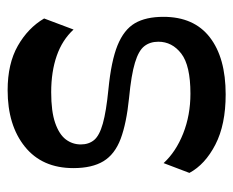

<svg xmlns="http://www.w3.org/2000/svg" viewBox="-74 -527 611 503"><g transform="rotate(-90 231.5 -275.5)"><path d="M235.6 10.2Q156.4 10.2 104.3 -16.7Q52.1 -43.6 30 -84.8L55.7 -152.4Q85.3 -120.1 133.3 -101.1Q181.2 -82.1 237.7 -82.1Q311.4 -82.1 342.6 -106.1Q373.7 -130.1 373.7 -166.1Q373.7 -187.9 362.1 -202.8Q350.6 -217.8 318.8 -227.4Q287.1 -237.1 226.3 -242.9Q159.8 -249.7 119.3 -264.9Q78.9 -280.1 60.7 -309.9Q42.6 -339.7 42.6 -388.8Q42.6 -470.6 98.7 -515.8Q154.8 -561 246.6 -561Q316.2 -561 363 -534.3Q409.8 -507.6 434.6 -465.4L405.6 -388.3Q378.4 -417.9 336.8 -432.4Q295.2 -446.9 241.4 -446.9Q191.1 -446.9 161.1 -436.5Q131.1 -426.1 117.8 -408.7Q104.6 -391.2 104.6 -369.3Q104.6 -348.4 116.2 -334.4Q127.9 -320.4 159.3 -311.6Q190.7 -302.7 249.6 -296.9Q323.1 -289.7 364.2 -273.1Q405.2 -256.4 422.1 -227.7Q438.9 -199 438.9 -152.9Q438.9 -72.8 385.2 -31.3Q331.6 10.2 235.6 10.2Z"/></g></svg>

Font: Savate ExtraLight
Style: Regular
Weight: 200
Designer: Max Esnée
Foundry: Plomb Type
Version: Version 2.000